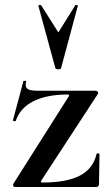

<svg xmlns="http://www.w3.org/2000/svg" viewBox="-20 -750 445 770"><path d="M251 -371Q169 -371 115 -344.5Q61 -318 43 -265Q43 -264 39 -264Q31 -264 32 -268L74 -425Q74 -426 78 -426Q86 -426 85 -422Q83 -414 83 -410Q83 -396 95 -391Q107 -386 135 -386H365Q369 -386 372 -382Q375 -378 373 -374L145 -25Q142 -18 150 -18Q248 -18 301 -46Q354 -74 367 -132Q368 -135 373.5 -135Q379 -135 379 -132L377 -11Q377 -7 374 -3.5Q371 0 367 0H40Q36 0 33.5 -4Q31 -8 33 -12L256 -364Q260 -371 251 -371ZM145 -729 214 -620 282 -729Q284 -731 288.5 -730Q293 -729 292 -726L225 -477Q223 -472 214 -472Q205 -472 202 -477L134 -726Q133 -729 138 -730Q143 -731 145 -729Z"/></svg>

Font: Cormorant Garamond
Style: Bold
Weight: 700
Designer: Christian Thalmann (Catharsis Fonts)
Foundry: Catharsis Fonts
Version: Version 4.000